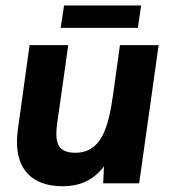

<svg xmlns="http://www.w3.org/2000/svg" viewBox="-20 -654 610 685"><path d="M204.5 10.5C258.5 10.5 310.5 -7 351 -60.5L348 0H476.5L546 -493H408L383.5 -317C367 -198.5 341.5 -109 248.5 -109C196 -109 181 -135 181 -175.5C181 -187 182 -200 184 -214L223.5 -493H85.5L43.5 -190C41.5 -175 40.5 -161 40.5 -147.5C40.5 -53 91 10.5 204.5 10.5ZM196.5 -554.5H472L483.5 -634.5H208.5Z"/></svg>

Font: HK Grotesk ExtraBold
Style: Italic
Weight: 800
Italic angle: -16°
Designer: Alfredo Marco Pradil
Foundry: Hanken Design Co.
Version: Version 3.001;FEAKit 1.0